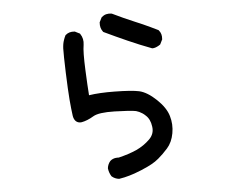

<svg xmlns="http://www.w3.org/2000/svg" viewBox="-54 -766 1109 919"><g transform="rotate(-5 500.0 -306.0)"><path d="M480.5 89.8Q461.9 87.4 447.8 75.7L446.8 74.7L445.8 73.7Q435.1 56.2 432.6 36.1V35.2V34.2Q433.6 24.9 437.3 16.6Q440.9 8.3 446.8 1.5L447.3 1L447.8 0.5Q453.1 -4.4 459.7 -7.3Q466.3 -10.3 473.6 -11.2Q481 -12.2 488.8 -11.7Q537.6 -23.4 575.2 -40Q612.3 -57.1 640.6 -85Q666.5 -110.8 661.1 -145.5Q658.7 -164.1 652.1 -177.7Q645.5 -191.4 634.8 -200.7Q627.9 -207.5 620.4 -212.4Q612.8 -217.3 605.5 -220.7Q598.1 -224.1 590.8 -226.1Q565.9 -231.4 488.3 -233.4Q411.6 -235.4 384.8 -219.2Q354 -200.7 327.1 -195.8Q320.3 -194.8 314.7 -195.8Q309.1 -196.8 304.2 -199.7Q299.3 -202.6 295.9 -207Q292.5 -211.4 290 -217.5Q287.6 -223.6 286.6 -230.5Q282.2 -261.7 278.3 -307.6Q276.4 -331.1 274.7 -363.8Q272.9 -396.5 271.5 -439Q268.6 -524.4 269.5 -555.2Q269.5 -560.5 270.3 -565.7Q271 -570.8 271.7 -576.2Q272.5 -581.5 273.9 -586.4Q275.4 -591.3 277.1 -596.4Q278.8 -601.6 280.8 -606.4Q282.7 -611.3 285.2 -615.7L286.1 -617.7L287.6 -618.7Q304.2 -633.3 330.1 -630.9H332L333.5 -629.9L353 -620.1L355.5 -619.1L356.9 -616.7Q372.6 -593.3 368.2 -564Q365.2 -547.4 364.7 -517.1Q364.3 -486.8 366.2 -442.9Q369.6 -365.2 373 -321.3Q397.9 -325.2 428.7 -326.9Q459.5 -328.6 496.1 -328.1Q578.1 -327.1 614.3 -319.3Q652.3 -310.5 695.3 -269.8Q738.3 -229 750 -188.5Q762.2 -147.9 754.4 -105Q746.6 -62 722.2 -34.7Q699.2 -8.8 676.3 10.3Q668.5 17.1 659.7 22.9Q650.9 28.8 641.6 33.9Q632.3 39.1 622.1 43.9Q592.8 58.1 557.1 70.8Q544.9 75.2 532.7 78.6Q520.5 82 508.1 85Q495.6 87.9 482.9 89.8H481.4ZM692.9 -519Q635.7 -540.5 580.1 -565.2Q524.4 -589.8 469.2 -616.2L467.3 -617.2L465.8 -619.1Q451.7 -637.7 454.1 -663.1V-665L455.1 -666.5L464.8 -686L465.8 -687.5L467.3 -689Q486.3 -705.6 514.2 -701.2L515.6 -700.7L517.1 -700.2Q569.3 -674.8 623 -652.3Q641.1 -645 658.9 -637Q676.8 -628.9 694.6 -620.6Q712.4 -612.3 730 -603.5L731.9 -602.5L732.9 -601.1Q747.6 -584.5 745.1 -558.6V-556.6L744.1 -555.2L734.4 -535.6L733.4 -533.7L731.4 -532.2Q728 -529.8 724.9 -528.1Q721.7 -526.4 718.3 -524.7Q714.8 -522.9 711.4 -521.7Q708 -520.5 704.6 -519.8Q701.2 -519 697.3 -518.6H695.3Z"/></g></svg>

Font: NaikaiFont
Style: Bold
Weight: 700
Version: Version 1.89